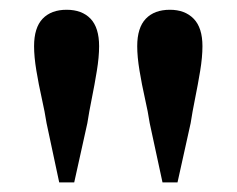

<svg xmlns="http://www.w3.org/2000/svg" viewBox="-20 -841 487 395"><path d="M117 -820.9Q148.6 -820.9 166.3 -802.5Q183.9 -784 183.9 -745.9Q183.9 -723.5 179.2 -695.1Q174.6 -666.6 168.9 -638.6Q163.2 -610.5 159.7 -587.6L132.7 -465.8H101.8L75.8 -587.6Q72.3 -610.5 65.9 -638.9Q59.5 -667.3 54.8 -695.8Q50.1 -724.2 50.1 -745.9Q50.1 -784 67.7 -802.5Q85.4 -820.9 117 -820.9ZM329.5 -820.9Q360.4 -820.9 378.4 -802.5Q396.5 -784 396.5 -745.9Q396.5 -723.5 391.8 -695.1Q387.1 -666.6 381.4 -638.6Q375.7 -610.5 372.2 -587.6L345.2 -465.8H314.3L288 -587.6Q284.6 -610.5 278.1 -638.9Q271.7 -667.3 267 -695.8Q262.3 -724.2 262.3 -745.9Q262.3 -784 280 -802.5Q297.7 -820.9 329.5 -820.9Z"/></svg>

Font: Source Han Serif JP VF
Style: Regular
Weight: 250
Designer: Ryoko NISHIZUKA 西塚涼子 (kana & ideographs); Frank Grießhammer (Latin, Greek & Cyrillic); Wenlong ZHANG 张文龙 (bopomofo); San
Foundry: Adobe
Version: Version 2.001;hotconv 1.1.0;makeotfexe 2.6.0